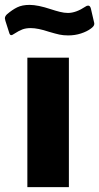

<svg xmlns="http://www.w3.org/2000/svg" viewBox="-48 -766 406 786"><path d="M234 0H64V-530H234ZM231 -621Q211 -621 195 -624.5Q179 -628 152 -636Q107 -651 78 -651Q58 -651 43.5 -645.5Q29 -640 9 -627Q2 -622 -2 -622Q-8 -622 -11 -634L-26 -681Q-28 -689 -28 -691Q-28 -699 -20 -707Q2 -726 22.5 -736Q43 -746 73 -746Q107 -746 161 -728Q179 -722 197 -717.5Q215 -713 230 -713Q263 -713 302 -739Q307 -743 313 -743Q321 -743 324 -731L337 -675Q338 -673 338 -668Q338 -659 324 -649Q308 -637 283.5 -629Q259 -621 231 -621Z"/></svg>

Font: Morrison
Style: Bold
Weight: 700
Designer: Pablo Impallari, Rodrigo Fuenzalida (Modified by Dan O. Williams)
Version: Version 0.03;June 6, 2019;FontCreator 11.5.0.2425 64-bit; tt